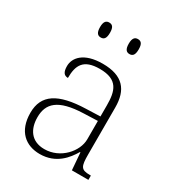

<svg xmlns="http://www.w3.org/2000/svg" viewBox="-179 -848 886 967"><g transform="rotate(30 263.5 -364.5)"><path d="M339 -652C357 -652 368 -662 368 -696C368 -729 357 -739 339 -739C322 -739 310 -729 310 -696C310 -662 322 -652 339 -652ZM172 -652C190 -652 201 -662 201 -696C201 -729 190 -739 172 -739C155 -739 143 -729 143 -696C143 -662 155 -652 172 -652ZM199 10C294 10 343 -54 370 -100H373L381 0H477V-25H471C419 -25 412 -40 412 -111V-383C412 -485 366 -543 248 -543C137 -543 97 -490 97 -443C97 -408 108 -393 131 -393C131 -467 153 -513 248 -513C354 -513 370 -454 370 -371V-307L287 -304C128 -299 55 -252 55 -147C55 -39 118 10 199 10ZM207 -23C129 -23 97 -78 97 -145C97 -225 142 -273 289 -278L370 -281V-174C370 -104 300 -23 207 -23Z"/></g></svg>

Font: Noto Serif Georgian ExtraLight
Style: Regular
Weight: 200
Designer: Monotype Design Team, Akaki Razmadze
Foundry: Google LLC
Version: Version 2.003